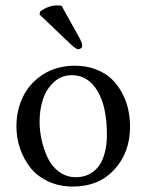

<svg xmlns="http://www.w3.org/2000/svg" viewBox="-20 -683 544 713"><path d="M247.1 -403.8Q207.5 -403.8 179.4 -377.4Q151.4 -351.1 139.2 -313.2Q127 -275.4 127 -231Q127 -198.2 134.3 -164.6Q141.6 -130.9 156.5 -98.4Q171.4 -65.9 199 -45.4Q226.6 -24.9 262.2 -24.9Q278.3 -24.9 293.5 -29.1Q308.6 -33.2 324.2 -44.2Q339.8 -55.2 351.1 -72.3Q362.3 -89.4 369.6 -117.7Q377 -146 377 -182.1Q377 -288.1 341.6 -345.9Q306.2 -403.8 247.1 -403.8ZM41 -213.9Q41 -273.9 65.7 -324.5Q90.3 -375 140.6 -407Q190.9 -439 257.8 -439Q300.8 -439 335.9 -425.5Q371.1 -412.1 394.3 -389.9Q417.5 -367.7 433.3 -337.9Q449.2 -308.1 456.1 -276.9Q462.9 -245.6 462.9 -212.9Q462.9 -116.7 404.8 -53.5Q346.7 9.8 251 9.8Q199.7 9.8 158.7 -9.5Q117.7 -28.8 92.5 -60.8Q67.4 -92.8 54.2 -132.1Q41 -171.4 41 -213.9ZM209 -661.1 278.8 -535.2Q285.2 -522.5 285.2 -511.2Q285.2 -507.3 280.5 -503.7Q275.9 -500 270 -500Q262.7 -500 241.2 -520L127 -628.9L128.9 -640.1Q159.7 -663.1 193.8 -663.1Q201.2 -663.1 209 -661.1Z"/></svg>

Font: Common Serif
Style: Regular
Weight: 400
Designer: Philipp H. Poll, Khaled Hosny
Foundry: Stefan Peev, Context Ltd.
Version: Version 1.026